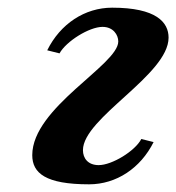

<svg xmlns="http://www.w3.org/2000/svg" viewBox="-20 -470 459 500"><path d="M288 -362C288 -301 64 -190 64 -66C64 -19 99 10 212 10C283 10 346 -32 380 -100L348 -108C332 -77 272 -40 237 -40C209 -40 196 -58 196 -79C196 -163 419 -275 419 -372C419 -412 387 -450 272 -450C201 -450 137 -408 103 -339L135 -331C152 -362 212 -400 247 -400C275 -400 288 -379 288 -362Z"/></svg>

Font: Pfennig
Style: BoldItalic
Weight: 700
Italic angle: -13°
Version: Version 20100423